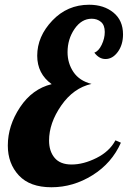

<svg xmlns="http://www.w3.org/2000/svg" viewBox="-20 -772 539 810"><path d="M467 -180 490 -170Q452 -84 370.5 -33Q289 18 197 18Q106 18 59.5 -32Q13 -82 13 -158Q13 -242 64.5 -319.5Q116 -397 198 -417Q137 -461 137 -537Q137 -618 200.5 -685Q264 -752 356 -752Q418 -752 458.5 -719Q499 -686 499 -627Q499 -583 477 -553Q455 -523 425 -523Q398 -523 378 -550Q396 -556 409 -583Q422 -610 422 -637Q422 -666 406 -679.5Q390 -693 367 -693Q324 -693 294.5 -650Q265 -607 265 -552Q265 -505 290 -468Q315 -431 366 -418Q290 -401 238.5 -327Q187 -253 187 -179Q187 -134 210.5 -106Q234 -78 282 -78Q332 -78 387 -105.5Q442 -133 467 -180Z"/></svg>

Font: Lobster Two
Style: Bold Italic
Weight: 700
Designer: Pablo Impallari
Foundry: Pablo Impallari. www.impallari.com
Version: Version 2.000